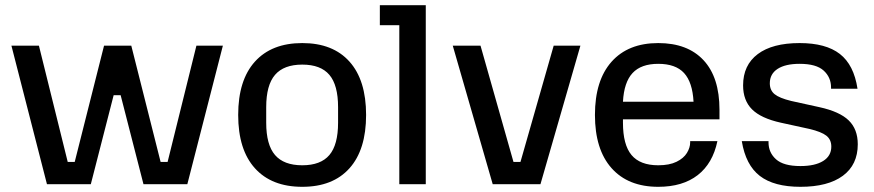

<svg xmlns="http://www.w3.org/2000/svg" viewBox="-20 -710 3370 740"><path d="M24 -534H130L241 -86H268L381 -534H486L599 -86H626L737 -534H839L702 0H533L445 -343H418L330 0H161Z M898 -267Q898 -401 962.5 -472.5Q1027 -544 1145 -544Q1263 -544 1327 -472.5Q1391 -401 1391 -267Q1391 -133 1327 -61.5Q1263 10 1145 10Q1027 10 962.5 -61.5Q898 -133 898 -267ZM1145 -73Q1216 -73 1249.5 -112.5Q1283 -152 1283 -237V-297Q1283 -382 1249.5 -421.5Q1216 -461 1145 -461Q1074 -461 1040 -421.5Q1006 -382 1006 -297V-237Q1006 -152 1040 -112.5Q1074 -73 1145 -73Z M1519 -613H1444V-690H1621V0H1519Z M1725 -534H1832L1959 -86H1986L2114 -534H2217L2063 0H1879Z M2273 -267Q2273 -400 2337 -472Q2401 -544 2517 -544Q2630 -544 2691.5 -478Q2753 -412 2753 -287V-250H2381V-237Q2381 -152 2414 -112.5Q2447 -73 2517 -73Q2560 -73 2587.5 -86.5Q2615 -100 2627.5 -120.5Q2640 -141 2640 -161V-166H2745Q2727 -80 2669 -35Q2611 10 2517 10Q2401 10 2337 -62Q2273 -134 2273 -267ZM2653 -318Q2649 -393 2616.5 -428.5Q2584 -464 2517 -464Q2451 -464 2418 -428.5Q2385 -393 2381 -318Z M2839 -166H2942V-161Q2942 -122 2971 -96Q3000 -70 3065 -70Q3121 -70 3152.5 -89.5Q3184 -109 3184 -145Q3184 -172 3165 -187Q3146 -202 3100 -213L2990 -237Q2913 -254 2878.5 -288.5Q2844 -323 2844 -381Q2844 -459 2900.5 -501.5Q2957 -544 3062 -544Q3163 -544 3217 -502Q3271 -460 3285 -368H3183V-373Q3183 -412 3154.5 -438Q3126 -464 3062 -464Q3007 -464 2977 -444.5Q2947 -425 2947 -389Q2947 -362 2965.5 -347Q2984 -332 3029 -321L3138 -297Q3216 -280 3251 -246Q3286 -212 3286 -154Q3286 -75 3228.5 -32.5Q3171 10 3065 10Q2963 10 2908.5 -32Q2854 -74 2839 -166Z"/></svg>

Font: Mozilla Headline BETA
Style: Regular
Weight: 400
Designer: Studio DRAMA
Foundry: Studio DRAMA
Version: Version 0.100